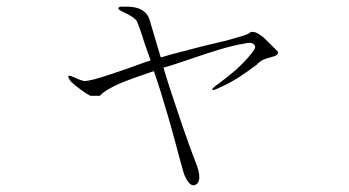

<svg xmlns="http://www.w3.org/2000/svg" viewBox="-20 -510 1040 572"><path d="M363.3 -490.2H339.8Q329.1 -487.3 334 -482.4Q336.9 -478.5 352.5 -471.7Q366.2 -464.8 372.1 -460.9Q382.8 -454.1 387.7 -447.3Q392.6 -435.5 399.4 -416Q403.3 -403.3 411.1 -379.9L428.7 -330.1L411.1 -324.2Q341.8 -298.8 307.6 -288.1Q251 -268.6 230.5 -268.6Q225.6 -269.5 217.8 -272.5Q213.9 -273.4 204.1 -278.3Q189.5 -285.2 185.5 -284.2Q179.7 -284.2 190.4 -267.6Q204.1 -254.9 221.7 -242.2Q237.3 -230.5 249 -224.6H277.3Q294.9 -243.2 339.8 -262.7Q368.2 -274.4 431.6 -295.9L438.5 -297.9Q457 -245.1 480.5 -164.1Q494.1 -118.2 515.6 -36.1L528.3 8.8Q545.9 50.8 563.5 40Q582 29.3 567.4 -14.6Q543 -76.2 509.8 -175.8Q481.4 -258.8 466.8 -308.6Q475.6 -310.5 497.1 -317.4Q509.8 -321.3 543.9 -333Q600.6 -352.5 629.9 -361.3Q678.7 -376 707 -379.9Q728.5 -385.7 736.3 -377.9Q745.1 -371.1 733.4 -356.4Q715.8 -332 681.6 -300.8Q657.2 -280.3 628.9 -258.8Q608.4 -245.1 613.3 -242.2Q617.2 -240.2 640.6 -252Q663.1 -261.7 692.4 -280.3Q717.8 -296.9 745.1 -317.4Q752.9 -327.1 766.6 -333Q773.4 -335.9 788.1 -339.8Q799.8 -342.8 803.7 -345.7Q809.6 -349.6 807.6 -356.4L786.1 -377.9Q766.6 -398.4 755.9 -405.3Q739.3 -418 725.6 -414.1Q723.6 -408.2 683.6 -397.5Q659.2 -389.6 590.8 -374Q544.9 -362.3 522.5 -356.4Q484.4 -346.7 459 -338.9L428.7 -440.4Q423.8 -463.9 410.2 -474.6Q395.5 -488.3 363.3 -490.2Z"/></svg>

Font: Batang
Style: Regular
Weight: 400
Version: Version 2.21